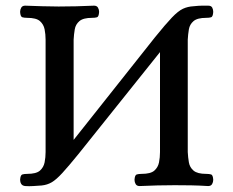

<svg xmlns="http://www.w3.org/2000/svg" viewBox="-20 -654 824 678"><path d="M69 3Q59 2 55 -4.5Q51 -11 51 -19Q52 -36 59 -38Q66 -40 76 -40Q108 -40 121 -51.5Q134 -63 137.5 -80.5Q141 -98 141 -117V-514Q141 -533 137.5 -550.5Q134 -568 121 -579.5Q108 -591 76 -591Q66 -591 59 -593Q52 -595 51 -612Q51 -620 55 -627Q59 -634 69 -634Q101 -633 129 -632Q157 -631 187 -631Q248 -631 312 -634Q322 -634 326 -627Q330 -620 330 -612Q329 -595 322.5 -593Q316 -591 305 -591Q274 -591 260.5 -579.5Q247 -568 244 -550.5Q241 -533 240 -514V-160L527 -522Q565 -569 587 -592Q609 -615 626 -623Q643 -631 664 -632Q682 -634 693.5 -634Q705 -634 715 -634Q726 -634 729.5 -627Q733 -620 733 -612Q732 -595 725.5 -593Q719 -591 708 -591Q677 -591 663.5 -579.5Q650 -568 647 -550.5Q644 -533 643 -514V-117Q644 -98 647 -80.5Q650 -63 663.5 -51.5Q677 -40 708 -40Q719 -40 725.5 -38Q732 -36 733 -19Q733 -11 729 -4Q725 3 715 3Q683 1 655 0.5Q627 0 597 0Q538 0 473 3Q463 3 459 -4Q455 -11 455 -19Q456 -36 463 -38Q470 -40 480 -40Q512 -40 525 -51.5Q538 -63 541.5 -80.5Q545 -98 545 -117V-470L257 -110Q222 -67 200.5 -43.5Q179 -20 163 -10.5Q147 -1 127 1Q112 2 97.5 3Q83 4 69 3Z"/></svg>

Font: Alice
Style: Regular
Weight: 400
Designer: Ksenia Yerulevich
Foundry: Cyreal (http://www.cyreal.org/)
Version: Version 2.003; ttfautohint (v1.8.3)